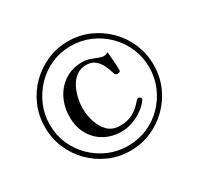

<svg xmlns="http://www.w3.org/2000/svg" viewBox="-140 -867 1019 986"><g transform="rotate(-30 370.0 -374.0)"><path d="M553 -252Q553 -250 551 -246Q534 -221 505.5 -201Q477 -181 444.5 -169.5Q412 -158 381 -158Q323 -158 278.5 -183Q234 -208 209 -252.5Q184 -297 184 -355Q184 -414 208 -462.5Q232 -511 276 -540Q320 -569 381 -569Q403 -569 423.5 -562Q444 -555 462 -547.5Q480 -540 493 -540Q505 -540 519 -547Q521 -520 523.5 -493Q526 -466 526 -439Q526 -430 520.5 -428Q515 -426 507 -426Q500 -426 495 -432Q494 -434 493 -437Q492 -440 491 -442Q484 -467 472 -491Q460 -515 440.5 -530.5Q421 -546 391 -546Q356 -546 332 -528Q308 -510 293 -481.5Q278 -453 271 -421Q264 -389 264 -360Q264 -323 276 -283Q288 -243 315 -215.5Q342 -188 387 -188Q426 -188 452.5 -200Q479 -212 495.5 -227Q512 -242 522 -254Q532 -266 538 -266Q543 -266 548 -262Q553 -258 553 -252ZM666 -374Q666 -435 643 -488.5Q620 -542 579 -583Q538 -624 484.5 -647Q431 -670 370 -670Q309 -670 255.5 -646.5Q202 -623 162 -581.5Q122 -540 99 -486.5Q76 -433 76 -372Q76 -311 99 -258Q122 -205 163 -164.5Q204 -124 257.5 -101Q311 -78 372 -78Q433 -78 486.5 -101Q540 -124 580 -165Q620 -206 643 -259.5Q666 -313 666 -374ZM692 -374Q692 -307 667 -248.5Q642 -190 597.5 -145.5Q553 -101 495 -75.5Q437 -50 370 -50Q303 -50 245 -75.5Q187 -101 142.5 -145.5Q98 -190 73 -248.5Q48 -307 48 -374Q48 -440 73 -499Q98 -558 142.5 -602.5Q187 -647 245.5 -672.5Q304 -698 370 -698Q437 -698 495 -672.5Q553 -647 597.5 -602.5Q642 -558 667 -499Q692 -440 692 -374Z"/></g></svg>

Font: Kaisei Opti Medium
Style: Regular
Weight: 500
Designer: Font-Kai, 金井和夫
Foundry: KAZUO KANAI
Version: Version 5.003